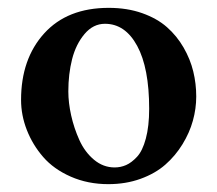

<svg xmlns="http://www.w3.org/2000/svg" viewBox="-20 -464 559 494"><path d="M250 -402.8Q219.7 -402.8 197.5 -376.5Q175.3 -350.1 165.5 -311.8Q155.8 -273.4 155.8 -229Q155.8 -199.7 163.1 -167Q170.4 -134.3 184.3 -103.5Q198.2 -72.8 221.9 -53Q245.6 -33.2 274.9 -33.2Q290.5 -33.2 304.4 -39.3Q318.4 -45.4 332.5 -60.5Q346.7 -75.7 355.2 -107.4Q363.8 -139.2 363.8 -184.1Q363.8 -289.1 333 -345.9Q302.2 -402.8 250 -402.8ZM34.2 -207Q34.2 -312.5 93.8 -378.2Q153.3 -443.8 259.8 -443.8Q307.1 -443.8 345.7 -430.2Q384.3 -416.5 409.7 -394Q435.1 -371.6 452.4 -341.6Q469.7 -311.5 477.3 -280Q484.9 -248.5 484.9 -215.8Q484.9 -184.6 476.3 -153.6Q467.8 -122.6 449.5 -92.8Q431.2 -63 405.3 -40.3Q379.4 -17.6 341.6 -3.9Q303.7 9.8 258.8 9.8Q206.1 9.8 162.1 -9.5Q118.2 -28.8 91.1 -60.1Q64 -91.3 49.1 -129.4Q34.2 -167.5 34.2 -207Z"/></svg>

Font: Linux Libertine G
Style: Semibold
Weight: 600
Designer: Philipp H. Poll
Foundry: Philipp H. Poll
Version: Version 5.1.1